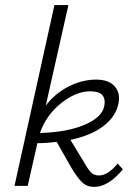

<svg xmlns="http://www.w3.org/2000/svg" viewBox="-20 -731 526 755"><path d="M443 -88 463 -65Q406 4 350 4Q322 4 303 -14Q284 -32 259 -74L203 -173Q163 -168 127 -168L89 0H37L194 -711H249L160 -316Q198 -365 251 -391.5Q304 -418 358 -418Q407 -418 430.5 -392Q454 -366 446 -325Q436 -273 387 -235.5Q338 -198 257 -181L311 -92Q327 -64 338.5 -52.5Q350 -41 369 -41Q404 -41 443 -88ZM335 -372Q279 -372 220.5 -325.5Q162 -279 137 -208Q244 -211 313 -240.5Q382 -270 390 -314Q401 -372 335 -372Z"/></svg>

Font: EauTestInfant Semilight
Style: Italic
Weight: 300
Italic angle: -12°
Designer: Christian Thalmann (Catharsis Fonts)
Version: Version 0.001;PS 000.001;hotconv 1.0.88;makeotf.lib2.5.64775